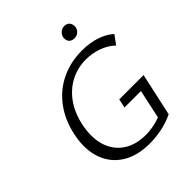

<svg xmlns="http://www.w3.org/2000/svg" viewBox="-230 -987 1140 1140"><g transform="rotate(-45 339.5 -417.5)"><path d="M368 9Q261 9 191 -35.5Q121 -80 93.5 -159.5Q66 -239 87 -343Q107 -442 160 -515Q213 -588 293 -627.5Q373 -667 472 -667Q536 -667 589 -649.5Q642 -632 677 -600L636 -544Q600 -579 550 -596Q500 -613 451 -613Q380 -613 319.5 -581Q259 -549 217.5 -488.5Q176 -428 160 -342Q144 -253 166.5 -186Q189 -119 245.5 -81.5Q302 -44 385 -44Q427 -44 467.5 -54Q508 -64 547 -84L503 -36L549 -249H411L423 -305H627L568 -35Q520 -12 468 -1.5Q416 9 368 9ZM491 -749Q477 -749 466 -755.5Q455 -762 450.5 -774Q446 -786 448 -800Q452 -819 466.5 -831.5Q481 -844 500 -844Q515 -844 525.5 -837Q536 -830 540.5 -817.5Q545 -805 543 -791Q539 -772 525 -760.5Q511 -749 491 -749Z"/></g></svg>

Font: Ysabeau
Style: Italic
Weight: 400
Italic angle: -12°
Designer: Christian Thalmann (Catharsis Fonts)
Version: Version 2.000;gftools[0.9.27.dev2+g8671c4b]